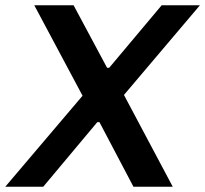

<svg xmlns="http://www.w3.org/2000/svg" viewBox="-53 -708 778 728"><path d="M453 0 324 -245H316L111 0H-33L260 -345L77 -688H226L353 -451H361L560 -688H705L417 -348L602 0Z"/></svg>

Font: Azeri Sans SemiBold
Style: Italic
Weight: 600
Designer: Hector Gatti & Omnibus-Type (original fonts) / Cristiano Sobral (main changes and remastering)
Foundry: Omnibus-Type
Version: Version 0.07;August 21, 2020;FontCreator 13.0.0.2681 64-bit;